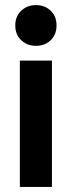

<svg xmlns="http://www.w3.org/2000/svg" viewBox="-20 -734 282 754"><path d="M58 0V-496H184V0ZM40 -634Q40 -670 63.5 -692Q87 -714 121 -714Q156 -714 179 -692Q202 -670 202 -634Q202 -598 179 -576Q156 -554 121 -554Q87 -554 63.5 -576Q40 -598 40 -634Z"/></svg>

Font: Space Grotesk Frontify
Style: Bold
Weight: 700
Designer: Florian Karsten
Version: Version 2.000